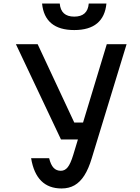

<svg xmlns="http://www.w3.org/2000/svg" viewBox="-20 -1050 790 1086"><path d="M400 -357H508L472 -261H325L70 -800H193ZM696 -800 499 -155Q481 -95 457 -57.5Q433 -20 401.5 -2Q370 16 328 16Q256 16 213 -27Q170 -70 156 -155H258Q267 -118 283 -101Q299 -84 324 -84Q347 -84 363 -104Q379 -124 394 -173L584 -800ZM400 -956Q438 -956 458.5 -974.5Q479 -993 482 -1030H582Q575 -956 529.5 -918Q484 -880 400 -880Q316 -880 270.5 -918Q225 -956 218 -1030H318Q321 -993 341.5 -974.5Q362 -956 400 -956Z"/></svg>

Font: Martian Mono Custom sWd Rg
Style: Regular
Weight: 400
Width: 6
Monospace: yes
Designer: Alex Havermale
Foundry: Evil Martians
Version: Version 1.000